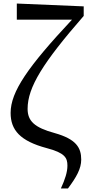

<svg xmlns="http://www.w3.org/2000/svg" viewBox="-20 -838 507 1085"><path d="M324 227H364C412 163 439 115 439 64C439 -4 410 -52 289 -86C175 -117 136 -154 136 -223C136 -345 223 -484 453 -748V-802L75 -818V-727H387C138 -461 40 -320 40 -200C40 -103 94 -41 244 -1C347 26 361 54 361 98C361 134 348 175 324 227Z"/></svg>

Font: Noto Serif CJK SC SemiBold
Style: Regular
Weight: 600
Designer: Ryoko NISHIZUKA 西塚涼子 (kana & ideographs); Frank Grießhammer (Latin, Greek & Cyrillic); Wenlong ZHANG 张文龙 (bopomofo); San
Foundry: Adobe
Version: Version 2.001;hotconv 1.1.0;makeotfexe 2.6.0